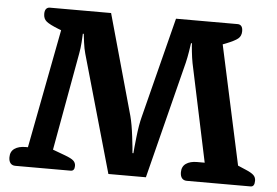

<svg xmlns="http://www.w3.org/2000/svg" viewBox="-50 -763 1197 831"><g transform="rotate(5 548.5 -347.5)"><path d="M16 -35Q16 -60 34 -72.5Q52 -85 82 -85H92L191 -602L178 -607Q140 -622 126 -633.5Q112 -645 112 -666Q112 -681 118 -688Q124 -695 134 -695H400L522 -258Q531 -224 537.5 -170Q544 -116 545 -99H549Q550 -116 556 -170Q562 -224 571 -258L682 -695H950Q960 -695 966 -688Q972 -681 972 -666Q972 -645 958 -633.5Q944 -622 906 -607L893 -602L1005 -85L1040 -70Q1064 -60 1074 -50.5Q1084 -41 1084 -26Q1084 0 1067 0H790Q776 0 768.5 -9Q761 -18 761 -35Q761 -60 779 -72.5Q797 -85 827 -85H860L770 -510Q766 -531 763 -558.5Q760 -586 760 -595H756Q755 -586 750.5 -558.5Q746 -531 741 -510L612 0H449L304 -510Q298 -531 294.5 -558.5Q291 -586 290 -595H286Q286 -586 284 -558.5Q282 -531 278 -510L201 -84L255 -64Q282 -54 292 -45Q302 -36 302 -22Q302 0 285 0H45Q31 0 23.5 -9Q16 -18 16 -35Z"/></g></svg>

Font: Maitree
Style: Bold
Weight: 700
Designer: CadsonDemak Team
Foundry: CadsonDemak
Version: Version 1.002